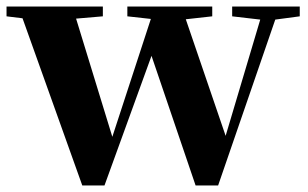

<svg xmlns="http://www.w3.org/2000/svg" viewBox="-29 -566 942 588"><path d="M682 -516 768 -506 662 -150 540 -507 621 -516V-546H361V-516L433 -508L315 -147L204 -509L286 -516V-546H-9V-516L40 -510L223 2H291L435 -395L570 2H639L814 -506L889 -516V-546H682Z"/></svg>

Font: Source Han Serif KR Heavy
Style: Regular
Weight: 900
Designer: Ryoko NISHIZUKA 西塚涼子 (kana & ideographs); Frank Grießhammer (Latin, Greek & Cyrillic); Wenlong ZHANG 张文龙 (bopomofo); San
Foundry: Adobe
Version: Version 2.001;hotconv 1.1.0;makeotfexe 2.6.0